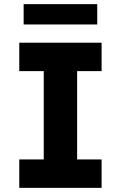

<svg xmlns="http://www.w3.org/2000/svg" viewBox="-20 -906 584 926"><path d="M73 0V-137H191V-563H73V-700H470V-563H352V-137H470V0ZM94 -788V-886H449V-788Z"/></svg>

Font: Readex Pro bold
Style: Bold
Weight: 700
Designer: Bonnie Shaver-Troup, Thomas Jockin
Foundry: Lexend
Version: Version 1.200; ttfautohint (v1.8.3)